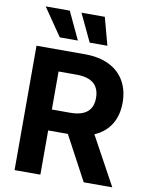

<svg xmlns="http://www.w3.org/2000/svg" viewBox="-99 -1004 831 1075"><g transform="rotate(10 316.0 -466.5)"><path d="M59.7 -707.2H336.7Q416 -707.2 473.2 -679Q530.4 -650.8 560.1 -598.8Q589.9 -546.8 589.9 -476.7Q589.9 -406.7 559.9 -356Q529.9 -305.3 472 -278.3Q414.1 -251.4 333.4 -251.4H146.3V-370.3H309.7Q353.3 -370.3 381.9 -382.2Q410.5 -394.2 424.6 -417.7Q438.8 -441.2 438.8 -476.7Q438.8 -512.4 424.6 -537.1Q410.5 -561.7 381.6 -574.1Q352.8 -586.5 309.4 -586.5H206.4V0H59.7ZM615.2 0H452.8L280.7 -321.6H439.6ZM72.1 -933H209L282.8 -775.9H179.9ZM275.5 -933H408.2L450.6 -775.9H349.9Z"/></g></svg>

Font: Pretendard Variable
Style: Regular
Weight: 400
Designer: Base glyphs from Inter by Rasmus Andersson; Hangul glyphs from Noto Sans CJK(Source Han Sans) by Jang Soo-young and Kang
Foundry: Kil Hyung-jin
Version: Version 1.100;FEAKit 1.0